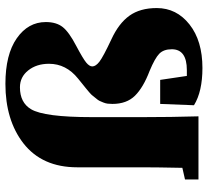

<svg xmlns="http://www.w3.org/2000/svg" viewBox="-50 -722 786 727"><g transform="rotate(-90 343.5 -358.0)"><path d="M74 -210V-459Q74 -592 165 -663Q253 -731 390 -731Q501 -731 562.5 -688Q624 -645 624 -578Q624 -538 605 -514Q586 -490 534 -463Q485 -437 470.5 -425Q456 -413 456 -402Q456 -389 474 -375Q492 -361 558 -330Q619 -302 648 -261.5Q677 -221 677 -158Q677 -83 615 -34Q553 15 450 15Q361 15 309 -17L314 -145H405L420 -44H442Q521 -44 521 -101Q521 -132 504 -148.5Q487 -165 439 -185Q376 -209 345 -240.5Q314 -272 314 -326Q314 -336 315 -344Q316 -352 319.5 -360.5Q323 -369 325.5 -374.5Q328 -380 335 -388Q342 -396 345 -400.5Q348 -405 358.5 -414Q369 -423 373.5 -426.5Q378 -430 391.5 -441Q405 -452 410 -456Q466 -501 466 -566Q466 -613 441 -644.5Q416 -676 377 -676Q319 -676 294 -634Q264 -584 264 -404V-210Q264 -105 267 0H28V-51L72 -61Q74 -159 74 -210Z"/></g></svg>

Font: TypoPRO Source Serif Pro
Style: Regular
Weight: 900
Designer: Frank Grießhammer
Foundry: Adobe Systems Incorporated
Version: Version 1.017;PS 1.0;hotconv 1.0.79;makeotf.lib2.5.61930